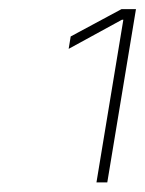

<svg xmlns="http://www.w3.org/2000/svg" viewBox="-20 -840 314 415"><path d="M273.9 -820.3 211.9 -445.8H188.5L246.6 -797.4H243.7L128.4 -734.4L132.8 -761.2L242.7 -820.3Z"/></svg>

Font: Inter 16pt Thin
Style: Italic
Weight: 250
Italic angle: -9.3988°
Version: Version 4.001;git-66647c0bb